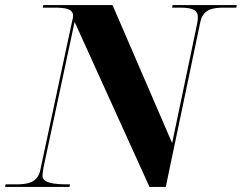

<svg xmlns="http://www.w3.org/2000/svg" viewBox="-52 -734 950 754"><path d="M-32 0H221L223 -10H215C154 -10 115 -17 115 -43C115 -50 116 -59 119 -77L241 -648L535 0H599L735 -649C746 -699 786 -704 829 -704H876L878 -714H626L624 -704H655C703 -704 725 -695 725 -667C725 -660 724 -650 722 -640L624 -172L390 -714H118L116 -704H159C204 -704 235 -700 235 -672C235 -665 232 -654 228 -636L106 -65C96 -17 56 -10 12 -10H-30Z"/></svg>

Font: Noto Serif Display ExtraBold
Style: Italic
Weight: 800
Italic angle: -12°
Designer: Monotype Design Team
Foundry: Monotype Imaging Inc.
Version: Version 2.009